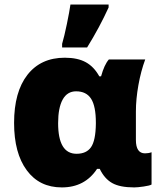

<svg xmlns="http://www.w3.org/2000/svg" viewBox="-20 -815 712 845"><path d="M252 9.8Q153.3 9.8 97.7 -65.7Q42 -141.1 42 -273.9Q42 -410.6 100.8 -485.8Q159.7 -561 265.1 -561Q321.8 -561 357.9 -541Q394 -521 417 -479H424.8Q439 -530.3 459 -553.2H619.1Q600.1 -502 589.1 -440.4Q578.1 -378.9 578.1 -324.2V-199.2Q578.1 -140.1 618.2 -140.1Q633.8 -140.1 647 -145V-2.9Q639.2 2 612.1 5.9Q585 9.8 570.8 9.8Q507.8 9.8 473.9 -9.3Q439.9 -28.3 418.9 -71.8H407.2Q353.5 9.8 252 9.8ZM316.9 -138.2Q360.4 -138.2 380.6 -167.2Q400.9 -196.3 401.9 -270V-274.9Q401.9 -347.7 380.9 -380.4Q359.9 -413.1 314.9 -413.1Q275.9 -413.1 255.9 -377Q235.8 -340.8 235.8 -272.9Q235.8 -138.2 316.9 -138.2ZM253.4 -622.1Q263.2 -655.3 274.4 -709.7Q285.6 -764.2 290 -794.9H458V-782.2Q418 -694.3 363.3 -606H253.4Z"/></svg>

Font: Open Sans ExtBd
Style: Bold
Weight: 800
Foundry: Ascender Corporation
Version: Version 1.10